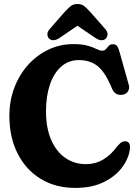

<svg xmlns="http://www.w3.org/2000/svg" viewBox="-20 -931 690 962"><path d="M631.5 -190.5Q627.5 -142.5 594.8 -96.2Q562 -50 502.2 -19.8Q442.5 10.5 358 10.5Q257 10.5 182.8 -35.5Q108.5 -81.5 67.8 -162.8Q27 -244 27 -350.5Q27 -426.5 52 -492Q77 -557.5 121 -606.2Q165 -655 223 -682.5Q281 -710 347.5 -710Q393 -710 420.5 -701.8Q448 -693.5 464.2 -685.2Q480.5 -677 492.5 -677Q504.5 -677 511 -685.2Q517.5 -693.5 525 -701.5Q532.5 -709.5 546.5 -709.5Q558.5 -709.5 565.8 -701.5Q573 -693.5 580 -667L625.5 -505Q630 -488.5 621.8 -474.2Q613.5 -460 595 -456.5Q577.5 -453.5 563.8 -460.2Q550 -467 541 -487.5Q507.5 -569.5 469.2 -599.8Q431 -630 376 -630Q323.5 -630 286.5 -597.2Q249.5 -564.5 230 -506.8Q210.5 -449 210.5 -374Q210.5 -289.5 236.5 -230Q262.5 -170.5 307.8 -139.5Q353 -108.5 411.5 -108.5Q503 -108.5 568.5 -199.5Q583.5 -216.5 594.2 -220.8Q605 -225 615 -222Q632.5 -217.5 631.5 -190.5ZM510 -737.5Q490 -719.5 457 -741.5L368 -802L279 -741.5Q246 -719.5 226 -737.5Q218.5 -744.5 217.5 -758Q216.5 -771.5 229.5 -786L302.5 -869.5Q319.5 -888 333.2 -899.5Q347 -911 368 -911Q389.5 -911 403.2 -899.5Q417 -888 433.5 -869.5L507 -786Q520 -771.5 518.8 -758.2Q517.5 -745 510 -737.5Z"/></svg>

Font: Fraunces 144pt S100
Style: Bold
Weight: 700
Version: Version 1.000; ttfautohint (v1.8.3)